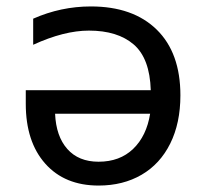

<svg xmlns="http://www.w3.org/2000/svg" viewBox="-20 -566 640 596"><path d="M540 -270Q540 -184 508.5 -120.5Q477 -57 419.5 -23.5Q362 10 286 10Q181 10 120.5 -58Q60 -126 60 -244V-286H448Q445 -385 395 -428Q345 -471 256 -471Q179 -471 83 -427V-508Q169 -546 262 -546Q393 -546 466.5 -474Q540 -402 540 -270ZM151 -213Q154 -143 189 -103.5Q224 -64 286 -64Q352 -64 393.5 -104Q435 -144 446 -213Z"/></svg>

Font: Noto Sans Mono UI
Style: Regular
Weight: 400
Monospace: yes
Designer: Monotype Design team
Foundry: Monotype Imaging Inc.
Version: Version 1.000